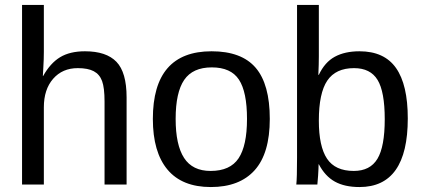

<svg xmlns="http://www.w3.org/2000/svg" viewBox="-20 -745 1708 775"><path d="M154 -438Q183 -490 222.5 -514Q262 -538 323 -538Q409 -538 450 -495.5Q491 -453 491 -352V0H402V-335Q402 -391 392 -418Q382 -445 358.5 -457.5Q335 -470 294 -470Q232 -470 194.5 -427Q157 -384 157 -312V0H69V-725H157V-536Q157 -506 155 -474.5Q153 -443 153 -438Z M1069 -265Q1069 -126 1008 -58Q947 10 831 10Q715 10 656 -60.5Q597 -131 597 -265Q597 -538 834 -538Q955 -538 1012 -471.5Q1069 -405 1069 -265ZM977 -265Q977 -374 944.5 -423.5Q912 -473 835 -473Q758 -473 723.5 -422.5Q689 -372 689 -265Q689 -160 723 -107.5Q757 -55 830 -55Q909 -55 943 -106Q977 -157 977 -265Z M1626 -267Q1626 10 1431 10Q1371 10 1331.5 -12Q1292 -34 1267 -82H1266Q1266 -67 1264 -36Q1262 -5 1261 0H1176Q1179 -26 1179 -109V-725H1267V-518Q1267 -486 1265 -443H1267Q1291 -494 1331.5 -516Q1372 -538 1431 -538Q1531 -538 1578.5 -470.5Q1626 -403 1626 -267ZM1533 -264Q1533 -375 1504 -422.5Q1475 -470 1409 -470Q1335 -470 1301 -419.5Q1267 -369 1267 -258Q1267 -154 1300 -104.5Q1333 -55 1408 -55Q1474 -55 1503.5 -104Q1533 -153 1533 -264Z"/></svg>

Font: TharLon
Style: Regular
Weight: 400
Designer: Sai Zin Di Di Zone
Foundry: Sai Zin Di Di Zone, Sun Tun
Version: Version 1.003 September 27 2012